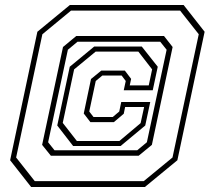

<svg xmlns="http://www.w3.org/2000/svg" viewBox="-20 -734 849 768"><path d="M104.5 14 20.5 -93 129.5 -607 259.5 -714H714.5L798.5 -607L689.5 -93L559.5 14ZM119 -9.5H555L670 -104L775 -597L700.5 -691.5H264L149.5 -597L44.5 -104ZM183.5 -111 148.5 -154.5 232 -546 285 -590H636L670.5 -546L587.5 -154.5L534.5 -111ZM287.5 -170H457.5L542.5 -241.5L556.5 -306H480.5L475 -279L435.5 -245.5H341.5L315 -280L344 -418L385 -451.5H479.5L504.5 -418.5L499 -392.5H575L588.5 -456.5L533.5 -527.5H362.5L276.5 -456.5L231 -242.5ZM198 -133H529L567.5 -165L646.5 -535L621 -567H290L251.5 -535L172.5 -165ZM272.5 -150 209 -232 259 -467 357 -548H547L611 -467L591 -373H475L483 -410L466.5 -432H389.5L363 -410L337 -288L354 -266H431L457 -288L465 -326H581L561 -232L462.5 -150Z"/></svg>

Font: Tourney ExtraLight
Style: Italic
Weight: 250
Italic angle: -12°
Version: Version 1.015